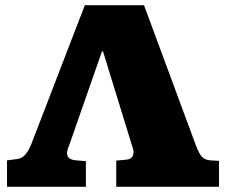

<svg xmlns="http://www.w3.org/2000/svg" viewBox="-20 -720 871 740"><path d="M7 0V-102L46 -107Q63 -109 75.5 -122Q88 -135 100 -163L307 -700H535L736 -157Q748 -126 759 -115Q770 -104 790 -102L824 -100V0H428V-101L470 -105Q487 -107 492.5 -121.5Q498 -136 489 -158L377 -522H373L247 -161Q234 -133 240.5 -118.5Q247 -104 273 -102L311 -99V0Z"/></svg>

Font: Literata Variable Black
Style: Regular
Weight: 900
Designer: Latin by Veronika Burian and Jose Scaglione. Greek by Irene Vlachou. Cyrillic by Vera Evstafieva.
Foundry: TypeTogether
Version: Version 3.021